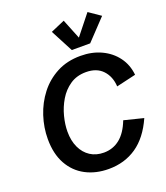

<svg xmlns="http://www.w3.org/2000/svg" viewBox="-170 -1075 1044 1204"><g transform="rotate(-20 351.5 -472.5)"><path d="M347.7 12.2Q261.2 12.2 194.1 -23.2Q127 -58.6 88.9 -127.2Q50.8 -195.8 50.8 -294.4Q50.8 -371.1 75.2 -446Q99.6 -521 146.7 -581.8Q193.8 -642.6 262.7 -679Q331.5 -715.3 420.9 -715.3Q498 -715.3 559.3 -686.5Q620.6 -657.7 658.4 -606.4Q696.3 -555.2 703.1 -486.8L572.8 -456.5Q569.3 -522.9 529.8 -565.4Q490.2 -607.9 418.5 -607.9Q356.9 -607.9 312.3 -577.6Q267.6 -547.4 239 -499.5Q210.4 -451.7 196.5 -397.7Q182.6 -343.8 182.6 -295.9Q182.6 -234.9 203.9 -189.7Q225.1 -144.5 263.4 -119.6Q301.8 -94.7 353.5 -94.7Q414.1 -94.7 460.2 -131.3Q506.3 -168 535.6 -244.1L664.6 -211.9Q613.8 -97.7 533.7 -42.7Q453.6 12.2 347.7 12.2ZM557.1 -958.5 635.3 -904.8 505.9 -768.1H383.3L304.7 -918L398.4 -958.5L451.7 -826.2Z"/></g></svg>

Font: Schibsted Grotesk SemiBold
Style: Italic
Weight: 600
Italic angle: -12°
Designer: Bakken & Baeck AS, Henrik Kongsvoll
Foundry: Schibsted ASA
Version: Version 1.100;gftools[0.9.25]